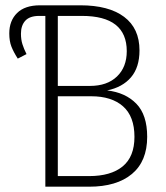

<svg xmlns="http://www.w3.org/2000/svg" viewBox="-20 -704 625 724"><path d="M535 -188Q535 -96 477.5 -48Q420 0 316 0H151V-644H128Q92 -644 75.5 -626Q59 -608 59 -577Q59 -555 64.5 -537.5Q70 -520 80 -500L47 -483Q31 -508 23 -528.5Q15 -549 15 -578Q15 -626 44.5 -655Q74 -684 131 -684H283Q390 -684 448 -640.5Q506 -597 506 -514Q506 -450 474 -412.5Q442 -375 384 -363Q453 -355 494 -313Q535 -271 535 -188ZM198 -644V-380H319Q384 -380 421 -415.5Q458 -451 458 -511Q458 -644 289 -644ZM487 -188Q487 -265 444 -303Q401 -341 324 -341H198V-40H316Q398 -40 442.5 -76.5Q487 -113 487 -188Z"/></svg>

Font: Fira Sans Condensed ExtraLight
Style: Regular
Weight: 275
Width: 3
Designer: Carrois Corporate & Edenspiekermann AG
Foundry: Carrois Corporate GbR & Edenspiekermann AG
Version: Version 4.203